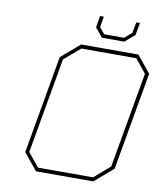

<svg xmlns="http://www.w3.org/2000/svg" viewBox="-97 -988 898 1066"><g transform="rotate(10 352.0 -455.5)"><path d="M411 -794 369 -845 380 -911H401L391 -850L420 -815H532L573 -850L584 -911H605L592 -841L537 -794ZM179 0 102 -95 199 -647 304 -737H627L704 -642L607 -90L502 0ZM187 -22H497L586 -99L681 -638L619 -715H309L219 -638L124 -99Z"/></g></svg>

Font: Tomorrow Thin
Style: Italic
Weight: 250
Italic angle: -10°
Designer: Tony de Marco, Monica Rizzolli
Foundry: Just in Type
Version: Version 2.002